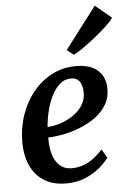

<svg xmlns="http://www.w3.org/2000/svg" viewBox="-59 -906 652 961"><g transform="rotate(-5 267.5 -426.0)"><path d="M450.5 -100Q437 -79.5 407.2 -53.5Q377.5 -27.5 334 -8.2Q290.5 11 235 11Q179.5 11 140.8 -8Q102 -27 78 -59.2Q54 -91.5 43.5 -131.5Q33 -171.5 33 -212.5Q33.5 -287.5 56.2 -352.2Q79 -417 119.5 -465.8Q160 -514.5 214.5 -542.2Q269 -570 333 -570Q384 -570 416.5 -553.8Q449 -537.5 464.8 -509.8Q480.5 -482 481 -447.5Q482 -400 460.5 -363.8Q439 -327.5 403.2 -301.8Q367.5 -276 325 -259.5Q282.5 -243 240.2 -234.8Q198 -226.5 165 -226Q164 -192 169.5 -162.5Q175 -133 187.5 -110.5Q200 -88 220.2 -75.2Q240.5 -62.5 268.5 -62.5Q302 -62.5 330.2 -73.5Q358.5 -84.5 382.2 -103Q406 -121.5 425 -143ZM305 -510.5Q271 -510.5 246.2 -488.2Q221.5 -466 204.5 -430.8Q187.5 -395.5 178 -355.2Q168.5 -315 166 -278.5Q189 -279.5 216 -286.5Q243 -293.5 269 -306.8Q295 -320 316 -338.8Q337 -357.5 349.5 -382.2Q362 -407 361 -437Q360 -473.5 345.5 -492Q331 -510.5 305 -510.5ZM295 -654 454 -863 535 -795.5Q529.5 -785.5 512.2 -768.2Q495 -751 470.8 -730Q446.5 -709 420.2 -688.8Q394 -668.5 369.8 -652Q345.5 -635.5 328 -627.5Z"/></g></svg>

Font: Merriweather SemiBold
Style: Italic
Weight: 600
Italic angle: -7.8°
Version: Version 2.101